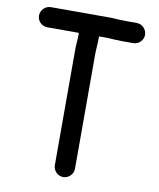

<svg xmlns="http://www.w3.org/2000/svg" viewBox="-104 -806 955 1154"><g transform="rotate(10 374.0 -228.5)"><path d="M112 -602H304V-585C304 -553.9 298.7 -520.9 300 -486V206C300 239.3 328 268 361.5 268C395 268 423 239.3 423 206V-487C423 -522.3 427 -553.5 427 -585V-602H482C498.6 -602 514.8 -599 530 -599C535.3 -599.7 540 -599.7 544 -599C550 -599 556 -598.7 562 -598H637C670 -598 698 -626 698 -659C698 -692 670 -721 637 -721H568C554.5 -721 542.9 -723.1 528 -722C512.9 -722 497.7 -725 482 -725H112C78.1 -725 50 -696.6 50 -663C50 -629.4 78.1 -602 112 -602Z"/></g></svg>

Font: Smoothie
Style: Regular
Weight: 400
Foundry: Cannot Into Space Fonts
Version: Version 0.8